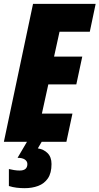

<svg xmlns="http://www.w3.org/2000/svg" viewBox="-25 -734 515 994"><path d="M-4.9 0 146 -713.9H470.2L439.9 -569.8H283.2L254.9 -440.9H400.9L370.1 -296.9H225.1L191.9 -146H350.1L318.8 0ZM103 240.2Q82 240.2 61.5 237.8Q41 235.4 21 229V141.1Q33.2 144 48.1 146.5Q63 148.9 76.7 148.9Q116.7 148.9 116.7 115.2Q116.7 101.1 103.8 92Q90.8 83 65.9 83L114.7 0H190.9L170.9 34.2Q201.2 38.6 221.4 58.8Q241.7 79.1 241.7 115.2Q241.7 162.1 222.9 189.5Q204.1 216.8 172.6 228.5Q141.1 240.2 103 240.2Z"/></svg>

Font: Open Sans Condensed ExtraBold
Style: Italic
Weight: 800
Width: 3
Italic angle: -12°
Designer: Monotype Design Team
Foundry: Monotype Imaging Inc.
Version: Version 3.003; ttfautohint (v1.8.4)